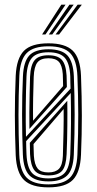

<svg xmlns="http://www.w3.org/2000/svg" viewBox="-20 -792 412 819"><path d="M186.5 7.2Q115 7.2 82.8 -23.8Q50.5 -54.8 47 -130Q43.5 -219.2 43.4 -298.8Q43.2 -378.2 47 -469Q50.5 -543 82 -575.1Q113.5 -607.2 186.5 -607.2Q257.8 -607.2 290 -576.1Q322.2 -545 325.5 -469.8Q329 -377.8 329.1 -298.4Q329.2 -219 325.5 -131.2Q322.2 -57.2 291 -25Q259.8 7.2 186.5 7.2ZM186.5 -5.5Q251.2 -5.5 279.1 -34.6Q307 -63.8 310.2 -131.5Q314 -223.5 313.8 -304.4Q313.5 -385.2 310.2 -467Q307.5 -535.5 279.6 -565Q251.8 -594.5 186.5 -594.5Q122.2 -594.5 93.9 -565.6Q65.5 -536.8 62.5 -468.8Q59 -383.5 58.9 -302.9Q58.8 -222.2 62.2 -132.8Q65 -64 93.2 -34.8Q121.5 -5.5 186.5 -5.5ZM186.5 -18.2Q130.8 -18.2 105.5 -44Q80.2 -69.8 77.5 -133.2Q74.2 -218.8 74.2 -302.8Q74.2 -386.8 77.8 -466.2Q80.5 -529 105 -555.4Q129.5 -581.8 186.5 -581.8Q243 -581.8 267.6 -555.5Q292.2 -529.2 295 -467Q298.2 -382.8 298.4 -302.6Q298.5 -222.5 294.8 -131.5Q292 -67.8 266 -43Q240 -18.2 186.5 -18.2ZM90.8 -208.5 281 -414Q280.5 -425.5 280.2 -439Q280 -452.5 279.8 -466.2Q277.2 -522 256.4 -545.5Q235.5 -569 186.5 -569Q137 -569 116.2 -545.1Q95.5 -521.2 93 -465.5Q90.5 -404.8 89.9 -338.9Q89.2 -273 90.8 -208.5ZM105.5 -242Q105 -272.5 105.2 -312.2Q105.5 -352 106.4 -392.4Q107.2 -432.8 108.2 -465Q110.5 -515 128 -535.6Q145.5 -556.2 186.5 -556.2Q226 -556.2 243.6 -536.9Q261.2 -517.5 264 -470Q264.2 -464 264.5 -452.5Q264.8 -441 265 -431.4Q265.2 -421.8 265.2 -421ZM121 -277 249.2 -424.8Q249 -435 248.6 -450.2Q248.2 -465.5 247.8 -476.2Q245 -513 231.1 -528.2Q217.2 -543.5 186.5 -543.5Q153.5 -543.5 139.5 -525.5Q125.5 -507.5 123.8 -464.2Q122.2 -423.8 121.4 -374Q120.5 -324.2 121 -277ZM186.5 -31Q234.2 -31 255.6 -54Q277 -77 279.8 -134.5Q282.2 -199.8 282.8 -264.5Q283.2 -329.2 281.8 -395.2L91.5 -190Q91.5 -178.5 92 -162.4Q92.5 -146.2 93 -133.8Q95.5 -77.5 116.6 -54.2Q137.8 -31 186.5 -31ZM186.5 -43.8Q144.2 -43.8 127.4 -64.9Q110.5 -86 108.2 -134.8Q108 -145 107.6 -163.1Q107.2 -181.2 107.2 -182.8L267 -362.2Q267.8 -311.5 267.2 -254.8Q266.8 -198 264.2 -135Q262 -83.8 245.1 -63.8Q228.2 -43.8 186.5 -43.8ZM186.5 -56.5Q216.5 -56.5 231.5 -72Q246.5 -87.5 248.2 -126.8Q249.8 -174.8 250.9 -229.2Q252 -283.8 251.5 -327L123 -177.5Q123.2 -168 123.6 -154Q124 -140 124.5 -127Q127 -90 140.6 -73.2Q154.2 -56.5 186.5 -56.5ZM159.5 -645 241.5 -772H259.5L174 -645ZM217 -645 311 -772H329L232 -645ZM188.2 -645 276.2 -772H294.2L203 -645Z"/></svg>

Font: Big Shoulders Inline Display Medium
Style: Regular
Weight: 500
Designer: Patric King
Foundry: XO Type Co
Version: Version 1.000